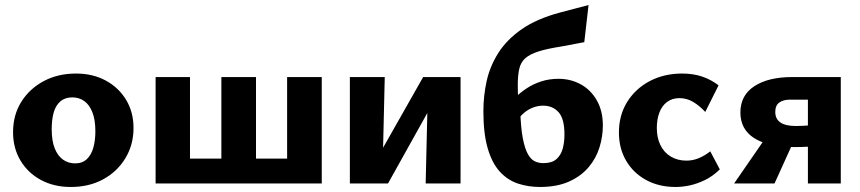

<svg xmlns="http://www.w3.org/2000/svg" viewBox="-20 -731 3426 765"><path d="M262 14Q195 14 143 -14Q91 -42 61.5 -91.5Q32 -141 32 -204Q32 -273 65 -325.5Q98 -378 154.5 -408Q211 -438 283 -438Q349 -438 400.5 -410.5Q452 -383 482 -334Q512 -285 512 -221Q512 -154 479.5 -100.5Q447 -47 391 -16.5Q335 14 262 14ZM279 -80Q308 -80 326 -97Q344 -114 352 -143Q360 -172 360 -208Q360 -254 348 -284Q336 -314 315.5 -328.5Q295 -343 268 -343Q239 -343 220.5 -327Q202 -311 194 -283Q186 -255 186 -216Q186 -170 198 -140Q210 -110 231 -95Q252 -80 279 -80Z M672 0V-99H934V0ZM600 0V-424H737V0ZM1124 0V-424H1262V0ZM933 0V-99H1195V0ZM862 0V-424H1000V0Z M1676 0 1686 -424H1815V0ZM1374 0V-424H1513L1503 0ZM1463 0V-66L1666 -424H1724V-355L1526 0Z M2131 14Q2085 14 2044 0.5Q2003 -13 1972 -46.5Q1941 -80 1923.5 -139Q1906 -198 1906 -288Q1906 -349 1919 -408Q1932 -467 1965.5 -520Q1999 -573 2058.5 -614.5Q2118 -656 2211 -681L2325 -711L2308 -563L2218 -546Q2160 -537 2125.5 -526Q2091 -515 2073 -499Q2055 -483 2049 -457Q2043 -431 2043 -392Q2043 -374 2043.5 -359.5Q2044 -345 2045 -333L2053 -290Q2055 -222 2063 -180.5Q2071 -139 2083 -117.5Q2095 -96 2110.5 -88.5Q2126 -81 2145 -81Q2179 -81 2197 -97Q2215 -113 2222 -138.5Q2229 -164 2229 -195Q2229 -258 2205.5 -284Q2182 -310 2144 -310Q2124 -310 2105 -303Q2086 -296 2070 -283Q2054 -270 2041 -251L2001 -307Q2014 -324 2033.5 -343Q2053 -362 2078.5 -379Q2104 -396 2136 -406.5Q2168 -417 2205 -417Q2254 -417 2294 -395Q2334 -373 2358 -331Q2382 -289 2382 -231Q2382 -187 2368.5 -143.5Q2355 -100 2325 -64.5Q2295 -29 2247 -7.5Q2199 14 2131 14Z M2672 14Q2605 14 2554 -14Q2503 -42 2474.5 -91Q2446 -140 2446 -203Q2446 -272 2479 -325Q2512 -378 2569 -408Q2626 -438 2698 -438Q2742 -438 2777.5 -426Q2813 -414 2843 -391L2790 -285Q2768 -309 2742.5 -324.5Q2717 -340 2687 -340Q2658 -340 2637.5 -324.5Q2617 -309 2607 -282Q2597 -255 2597 -221Q2597 -182 2611.5 -152.5Q2626 -123 2653 -107Q2680 -91 2715 -91Q2740 -91 2763.5 -100.5Q2787 -110 2810 -128L2848 -56Q2819 -28 2787.5 -13Q2756 2 2727 8Q2698 14 2672 14Z M3199 0V-334H3128Q3101 -334 3085 -322.5Q3069 -311 3069 -285Q3069 -257 3089.5 -243Q3110 -229 3151 -229Q3176 -229 3207 -231.5Q3238 -234 3258 -238V-152Q3231 -148 3201 -146.5Q3171 -145 3146 -145Q3042 -145 2986 -180Q2930 -215 2930 -283Q2930 -351 2985.5 -387.5Q3041 -424 3137 -424H3330V0ZM2905 0 3043 -200 3139 -161 3066 0Z"/></svg>

Font: Ysabeau Office ExtraBold
Style: Regular
Weight: 800
Designer: Christian Thalmann (Catharsis Fonts)
Version: Version 2.001;gftools[0.9.30]; featfreeze: tnum,lnum,ss02